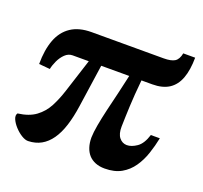

<svg xmlns="http://www.w3.org/2000/svg" viewBox="-106 -700 882 834"><g transform="rotate(20 335.0 -283.5)"><path d="M102.5 10Q89 10.5 71.5 -0.2Q54 -11 39 -27.5Q24 -44 17.2 -60.2Q10.5 -76.5 18 -87Q69.5 -93.5 100.5 -116.5Q131.5 -139.5 149.8 -174Q168 -208.5 181.5 -250.5L231.5 -406H157Q137.5 -406 122.2 -391.2Q107 -376.5 97.2 -355.5Q87.5 -334.5 84 -316.5L33 -321Q33 -386.5 50.5 -433Q68 -479.5 105 -504.2Q142 -529 200 -529H533Q567 -529 583.5 -539.2Q600 -549.5 605.5 -578.5H660.5Q660 -521 645.8 -482.8Q631.5 -444.5 601.8 -425.2Q572 -406 525 -406H475Q471.5 -370 469.2 -340Q467 -310 465.8 -284Q464.5 -258 463.8 -234.2Q463 -210.5 462.5 -188Q462 -154.5 475.8 -137.5Q489.5 -120.5 510.5 -120Q532.5 -120 556.8 -136.8Q581 -153.5 594.5 -197H636Q628.5 -159.5 616.2 -123Q604 -86.5 583.5 -56.8Q563 -27 531.8 -9.2Q500.5 8.5 455 8.5Q431 8.5 412.2 1Q393.5 -6.5 381 -20.2Q368.5 -34 362 -54Q355.5 -74 355.5 -98.5Q356 -122 362.2 -157Q368.5 -192 378.2 -233.5Q388 -275 398.8 -319.5Q409.5 -364 418.5 -406H289L260.5 -209.5Q253 -157 240 -116.2Q227 -75.5 207.5 -47.8Q188 -20 162 -5.5Q136 9 102.5 10Z"/></g></svg>

Font: Merriweather 96pt Black
Style: Regular
Weight: 900
Version: Version 2.100